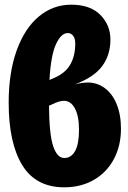

<svg xmlns="http://www.w3.org/2000/svg" viewBox="-20 -781 548 819"><path d="M496 -232Q496 -159 465.5 -102Q435 -45 380 -13.5Q325 18 254 18Q133 18 75 -76.5Q17 -171 17 -343Q17 -471 51 -565.5Q85 -660 145.5 -710.5Q206 -761 284 -761Q365 -761 408 -717.5Q451 -674 451 -612Q451 -546 415.5 -498.5Q380 -451 299 -421Q330 -429 355 -429Q394 -429 426.5 -405.5Q459 -382 477.5 -337Q496 -292 496 -232ZM191 -440 212 -449Q260 -470 280.5 -507Q301 -544 301 -595Q301 -617 292 -628.5Q283 -640 269 -640Q241 -640 219 -593Q197 -546 191 -440ZM317 -227Q317 -286 299.5 -318.5Q282 -351 253 -351Q233 -351 205 -337L189 -330Q190 -207 207 -157Q224 -107 254 -107Q284 -107 300.5 -137Q317 -167 317 -227Z"/></svg>

Font: Fira Sans Condensed ExtraBold
Style: Regular
Weight: 800
Width: 3
Designer: Carrois Corporate & Edenspiekermann AG
Foundry: Carrois Corporate GbR & Edenspiekermann AG
Version: Version 4.203